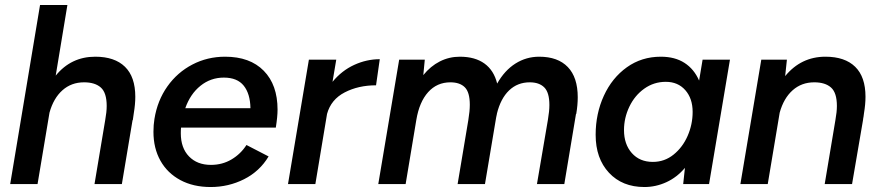

<svg xmlns="http://www.w3.org/2000/svg" viewBox="-20 -740 3540 772"><path d="M141 -720H251L204 -436Q266 -512 363 -512Q441 -512 482.5 -471.5Q524 -431 524 -351Q524 -321 518 -285L514 -257H513L470 0H360L403 -257Q409 -290 409 -314Q409 -367 385.5 -388Q362 -409 318 -409Q267 -409 231 -377Q195 -345 179 -287L131 0H21Z M597 -210Q597 -238 601 -262Q613 -336 653 -392.5Q693 -449 753.5 -480.5Q814 -512 885 -512Q985 -512 1040.5 -455.5Q1096 -399 1096 -299Q1096 -271 1089 -227H708Q707 -219 707 -204Q707 -145 740 -111Q773 -77 828 -77Q874 -77 911 -99Q948 -121 971 -157L1060 -111Q1024 -51 961.5 -19.5Q899 12 827 12Q757 12 705 -16Q653 -44 625 -94Q597 -144 597 -210ZM987 -305Q986 -363 960 -395.5Q934 -428 880 -428Q827 -428 786 -395Q745 -362 725 -305Z M1222 -500H1332L1317 -411Q1354 -456 1404 -479Q1454 -502 1507 -502L1492 -397Q1421 -397 1366 -368.5Q1311 -340 1295 -282L1248 0H1138Z M1585 -500H1688L1682 -438Q1711 -474 1748.5 -493Q1786 -512 1829 -512Q1890 -512 1928 -484.5Q1966 -457 1979 -404Q2009 -457 2052.5 -484.5Q2096 -512 2148 -512Q2223 -512 2263 -470.5Q2303 -429 2303 -349Q2303 -318 2297 -282H2296L2249 0H2139L2183 -258Q2189 -293 2189 -318Q2189 -368 2168.5 -388.5Q2148 -409 2110 -409Q2061 -409 2027 -376.5Q1993 -344 1978 -283V-282L1975 -268L1930 0H1820L1863 -257Q1869 -293 1869 -319Q1869 -369 1849 -389Q1829 -409 1791 -409Q1737 -409 1701.5 -369.5Q1666 -330 1654 -258L1611 0H1501Z M2734 -65Q2702 -27 2659.5 -7.5Q2617 12 2571 12Q2482 12 2428.5 -45.5Q2375 -103 2375 -198Q2375 -283 2408 -355Q2441 -427 2500.5 -469.5Q2560 -512 2637 -512Q2694 -512 2732.5 -487Q2771 -462 2791 -416L2805 -500H2915L2831 0H2727ZM2605 -89Q2652 -89 2688.5 -118.5Q2725 -148 2745 -194Q2765 -240 2765 -290Q2765 -344 2735.5 -377.5Q2706 -411 2657 -411Q2609 -411 2570.5 -383.5Q2532 -356 2510.5 -311Q2489 -266 2489 -217Q2489 -160 2520.5 -124.5Q2552 -89 2605 -89Z M3041 -500H3144L3137 -434Q3201 -512 3299 -512Q3377 -512 3418.5 -471.5Q3460 -431 3460 -351Q3460 -321 3454 -285L3452 -270L3451 -265L3450 -257L3406 0H3296L3339 -257Q3345 -290 3345 -314Q3345 -367 3321.5 -388Q3298 -409 3254 -409Q3203 -409 3167 -377Q3131 -345 3115 -287L3067 0H2957Z"/></svg>

Font: Oak Sans Semibold
Style: Italic
Weight: 600
Italic angle: -9.49998°
Foundry: Erik Kennedy, Walven
Version: Version 1.000